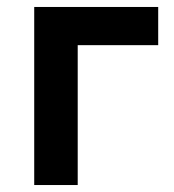

<svg xmlns="http://www.w3.org/2000/svg" viewBox="-20 -531 498 551"><path d="M78.2 0V-511H434V-401.4H203V0Z"/></svg>

Font: Overpass
Style: Regular
Weight: 400
Designer: Delve Withrington, Dave Bailey, Thomas Jockin
Foundry: Delve Fonts LLC
Version: Version 4.000